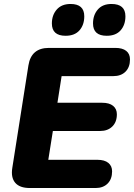

<svg xmlns="http://www.w3.org/2000/svg" viewBox="-20 -946 674 966"><path d="M130 0Q79 0 56.5 -26.5Q34 -53 42 -102L123 -617Q137 -705 226 -705H560Q596 -705 615 -690Q634 -675 634 -647Q634 -608 611.5 -585.5Q589 -563 550 -563H290L269 -429H494Q530 -429 549 -413.5Q568 -398 568 -371Q568 -332 545 -309.5Q522 -287 484 -287H246L223 -142H470Q506 -142 525 -126.5Q544 -111 544 -84Q544 -45 521.5 -22.5Q499 0 461 0ZM517 -766Q448 -766 448 -828Q448 -870 472 -898Q496 -926 541 -926Q611 -926 611 -864Q611 -821 587 -793.5Q563 -766 517 -766ZM310 -766Q241 -766 241 -828Q241 -870 265.5 -898Q290 -926 335 -926Q404 -926 404 -864Q404 -821 380 -793.5Q356 -766 310 -766Z"/></svg>

Font: Nunito Black
Style: Italic
Weight: 900
Italic angle: -9°
Designer: Vernon Adams
Foundry: Vernon Adams
Version: Version 3.601; ttfautohint (v1.8.2.53-6de2)